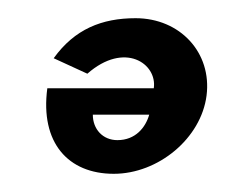

<svg xmlns="http://www.w3.org/2000/svg" viewBox="-20 -187 255 211"><path d="M144 -61C140 -47 129 -33 109 -33C93 -33 82 -45 82 -61ZM76 -106C117 -142 153 -117 149 -90H32C24 -30 55 4 105 4C154 4 201 -35 207 -82C213 -129 178 -167 129 -167C92 -167 62 -155 39 -123Z"/></svg>

Font: Hussar Tani
Style: DwaKurs
Weight: 700
Foundry: Cannot Into Space Fonts
Version: Version 0.92